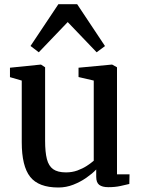

<svg xmlns="http://www.w3.org/2000/svg" viewBox="-20 -864 662 896"><path d="M485.5 9.5Q457.5 9.5 443.2 -1.2Q429 -12 429 -39V-73Q411 -54 383 -34.5Q355 -15 321.8 -2Q288.5 11 252.5 11Q160 11 120.8 -38.8Q81.5 -88.5 81.5 -200.5V-488L26.5 -504V-548L169 -562.5H171.5L190.5 -550V-207Q190.5 -154 198.8 -121.8Q207 -89.5 228 -74.5Q249 -59.5 288 -59.5Q317 -59.5 341.5 -68.5Q366 -77.5 385.2 -90Q404.5 -102.5 417.5 -114V-488L346.5 -504.5V-548L500.5 -562.5H503.5L526 -550V-50.5H584.5L583.5 -5.5Q566.5 -1.5 542 4Q517.5 9.5 485.5 9.5ZM161 -620 122.5 -649.5 252.5 -844.5H340L470 -649L431 -620L296 -761Z"/></svg>

Font: Merriweather 28pt Medium
Style: Regular
Weight: 500
Version: Version 2.100